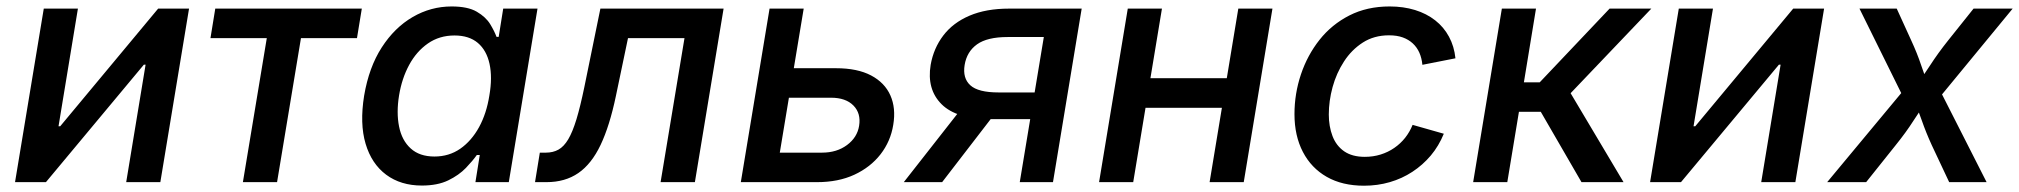

<svg xmlns="http://www.w3.org/2000/svg" viewBox="-20 -573 6352 604"><path d="M484.4 0H377L438 -369.6H432.6L124.5 0H27.3L117.7 -545.9H225.1L164.1 -175.8H169.4L477.5 -545.9H574.7Z M744.1 0 819.3 -453.1H642.1L657.2 -545.9H1118.2L1103 -453.1H926.8L851.6 0Z M1307.1 10.7Q1240.7 10.7 1194.8 -23.4Q1148.9 -57.6 1130.1 -120.8Q1111.3 -184.1 1125.5 -272Q1140.6 -361.3 1180.9 -423.8Q1221.2 -486.3 1278.3 -519.5Q1335.4 -552.7 1400.9 -552.7Q1451.7 -552.7 1480 -536.1Q1508.3 -519.5 1522 -497.1Q1535.6 -474.6 1542 -457H1548.8L1563 -545.9H1670.9L1580.6 0H1475.6L1489.3 -85.4H1480Q1467.3 -67.4 1445.6 -44.7Q1423.8 -22 1390.1 -5.6Q1356.4 10.7 1307.1 10.7ZM1346.7 -80.6Q1392.6 -80.6 1428 -105.2Q1463.4 -129.9 1487.1 -173.1Q1510.7 -216.3 1519.5 -272.9Q1529.3 -329.6 1520 -372.1Q1510.7 -414.6 1483.2 -438Q1455.6 -461.4 1409.7 -461.4Q1362.3 -461.4 1326.2 -436.3Q1290 -411.1 1267.1 -368.7Q1244.1 -326.2 1235.4 -272.9Q1226.6 -218.8 1235.4 -175Q1244.1 -131.3 1272 -106Q1299.8 -80.6 1346.7 -80.6Z M1663.1 0 1678.2 -92.8H1697.3Q1719.7 -92.8 1736.8 -102.3Q1753.9 -111.8 1767.6 -134.8Q1781.2 -157.7 1793.5 -198Q1805.7 -238.3 1818.4 -299.8L1868.7 -545.9H2256.3L2166 0H2058.1L2133.3 -453.1H1955.6L1917.5 -271Q1897.9 -177.2 1869.4 -117.2Q1840.8 -57.1 1799.3 -28.6Q1757.8 0 1699.2 0Z M2451.2 -358.4H2609.9Q2677.2 -358.4 2720.2 -335.7Q2763.2 -313 2781 -272.9Q2798.8 -232.9 2790 -180.2Q2781.7 -128.4 2750 -87.6Q2718.3 -46.9 2667.7 -23.4Q2617.2 0 2550.3 0H2310.5L2400.9 -545.9H2508.3L2433.1 -92.8H2565.9Q2612.3 -92.8 2644.5 -116.7Q2676.8 -140.6 2682.6 -177.2Q2689 -216.3 2664.8 -241Q2640.6 -265.6 2594.2 -265.6H2435.1Z M3292.5 0H3188L3263.7 -456.5H3149.9Q3085.9 -456.5 3053.7 -433.6Q3021.5 -410.6 3014.6 -368.7Q3007.8 -327.1 3032.5 -304.7Q3057.1 -282.2 3121.1 -282.2H3278.8L3265.1 -198.2H3097.7Q2989.3 -198.2 2942.1 -245.1Q2895 -292 2907.7 -369.1Q2917 -421.4 2947.5 -461.4Q2978 -501.5 3030 -523.7Q3082 -545.9 3154.3 -545.9H3382.8ZM2943.8 0H2823.2L3017.6 -248H3134.8Z M3866.2 -327.1 3850.6 -233.9H3555.7L3571.3 -327.1ZM3635.3 -545.9 3544.9 0H3437.5L3527.8 -545.9ZM3982.9 -545.9 3892.6 0H3785.2L3875.5 -545.9Z M4271 11.2Q4202.6 11.2 4153.8 -16.6Q4105 -44.4 4078.6 -95.2Q4052.2 -146 4052.2 -213.9Q4052.2 -278.3 4072.5 -338.9Q4092.8 -399.4 4131.1 -447.8Q4169.4 -496.1 4224.9 -524.4Q4280.3 -552.7 4351.6 -552.7Q4395 -552.7 4431.4 -541.5Q4467.8 -530.3 4494.9 -509Q4522 -487.8 4538.3 -457.5Q4554.7 -427.2 4558.6 -389.6L4454.6 -369.1Q4452.6 -390.1 4445.1 -407.2Q4437.5 -424.3 4424.3 -436.5Q4411.1 -448.7 4392.8 -455.3Q4374.5 -461.9 4349.6 -461.9Q4302.7 -461.9 4267.3 -439.2Q4231.9 -416.5 4208 -379.6Q4184.1 -342.8 4172.1 -299.1Q4160.2 -255.4 4160.2 -212.9Q4160.2 -175.3 4171.9 -144.8Q4183.6 -114.3 4208.7 -96.9Q4233.9 -79.6 4273.4 -79.6Q4299.8 -79.6 4323.2 -86.9Q4346.7 -94.2 4366.2 -107.7Q4385.7 -121.1 4400.4 -139.6Q4415 -158.2 4423.8 -180.2L4522 -152.3Q4506.3 -113.8 4481 -83.7Q4455.6 -53.7 4423.1 -32.5Q4390.6 -11.2 4352.1 0Q4313.5 11.2 4271 11.2Z M4614.3 0 4704.6 -545.9H4812L4773.9 -314H4823.7L5043.5 -545.9H5174.8L4920.9 -279.8L5087.4 0H4955.1L4827.1 -221.2H4758.3L4721.7 0Z M5627.9 0H5520.5L5581.5 -369.6H5576.2L5268.1 0H5170.9L5261.2 -545.9H5368.7L5307.6 -175.8H5313L5621.1 -545.9H5718.3Z M5728 0 5995.6 -321.8 5981.4 -238.8 5829.6 -545.9H5946.8L5992.2 -446.3Q6011.2 -405.3 6023.7 -367.7Q6036.1 -330.1 6050.8 -294.9H6001.5Q6027.8 -330.1 6052 -367.7Q6076.2 -405.3 6108.9 -446.3L6188.5 -545.9H6311.5L6056.2 -235.8L6068.8 -316.4L6229.5 0H6111.8L6057.1 -116.2Q6038.6 -156.7 6025.9 -193.4Q6013.2 -230 5998.5 -264.2H6048.3Q6022.9 -230 5999.5 -193.4Q5976.1 -156.7 5943.4 -116.2L5850.6 0Z"/></svg>

Font: Inter Medium
Style: Italic
Weight: 500
Italic angle: -9.3988°
Designer: Rasmus Andersson
Foundry: rsms
Version: Version 4.001;git-66647c0bb